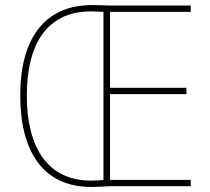

<svg xmlns="http://www.w3.org/2000/svg" viewBox="-20 -736 831 759"><path d="M345 -716C148 -716 60 -573 60 -359C60 -135 152 3 340 3C369 3 392 1 412 0H734V-25H415V-364H717V-389H415V-689H734V-714H420C392 -715 376 -716 345 -716ZM340 -691C362 -691 379 -689 389 -689V-25C377 -23 362 -22 340 -22C166 -22 86 -156 86 -359C86 -552 159 -691 340 -691Z"/></svg>

Font: Noto Sans Gujarati UI SemiCondensed Thin
Style: Regular
Weight: 100
Width: 4
Designer: Jelle Bosma - Monotype Design Team, Universal Thirst
Foundry: Monotype Imaging Inc.
Version: Version 2.106